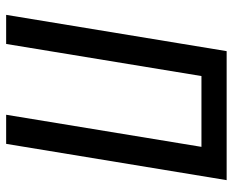

<svg xmlns="http://www.w3.org/2000/svg" viewBox="-88 -688 775 640"><g transform="rotate(90 300.0 -367.5)"><path d="M29 0 150 -735H580L459 0H362L469 -651H233L126 0Z"/></g></svg>

Font: Iosevka Aile Medium Oblique
Style: Regular
Weight: 500
Italic angle: -9°
Designer: Belleve Invis
Foundry: Belleve Invis
Version: Version 31.1.0; ttfautohint (v1.8.4)